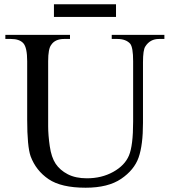

<svg xmlns="http://www.w3.org/2000/svg" viewBox="-20 -860 800 897"><path d="M502 -678V-697H748V-678H723Q681 -678 659 -643Q648 -627 648 -569V-286Q648 -182 627.5 -124Q607 -66 546 -24.5Q485 17 380 17Q266 17 207 -23Q148 -63 123 -130Q107 -176 107 -301V-574Q107 -638 89 -658Q71 -678 31 -678H5V-697H307V-678H280Q237 -678 219 -650Q205 -632 205 -574V-270Q205 -229 212.5 -177Q220 -125 240 -95Q260 -65 296.5 -46Q333 -27 386 -27Q455 -27 509 -57Q563 -87 582.5 -133.5Q602 -180 602 -292V-574Q602 -639 588 -656Q568 -678 528 -678ZM522 -781H232V-840H522Z"/></svg>

Font: MM Taunggyi
Style: Regular
Weight: 400
Designer: Khon Soe Zaw Thu
Version: Version 1.00 July 18, 2016, initial release